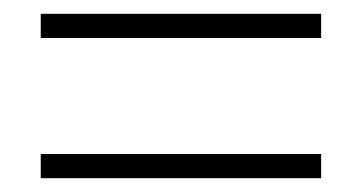

<svg xmlns="http://www.w3.org/2000/svg" viewBox="-20 -460 524 278"><path d="M39 -440H445V-405H39ZM39 -237H445V-202H39Z"/></svg>

Font: TypoPRO Montserrat
Style: Regular
Weight: 275
Designer: Julieta Ulanovsky
Foundry: Julieta Ulanovsky
Version: Version 6.001